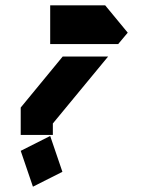

<svg xmlns="http://www.w3.org/2000/svg" viewBox="-20 -944 545 723"><path d="M169 -924H376L461 -821L425 -778H255H169ZM216 -731H387L179 -479V-436H143H58V-539ZM169 -432 215 -297 104 -241 58 -376Z"/></svg>

Font: PatchStencil
Style: Regular
Weight: 400
Version: Version 1.1